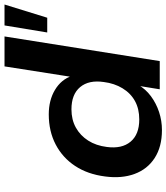

<svg xmlns="http://www.w3.org/2000/svg" viewBox="38 -784 755 872"><g transform="rotate(-90 416.0 -347.5)"><path d="M262 10Q186 10 135 -23Q84 -56 62.5 -114.5Q41 -173 51 -248Q61 -327 98.5 -384Q136 -441 196 -472.5Q256 -504 333 -504Q397 -504 444 -476Q491 -448 508 -399H503L551 -705H687L575 0H447L463 -99H468Q448 -64 415.5 -40Q383 -16 343.5 -3Q304 10 262 10ZM310 -93Q358 -93 393.5 -112.5Q429 -132 451.5 -169Q474 -206 480 -254Q490 -322 457 -361.5Q424 -401 356 -401Q309 -401 273 -381Q237 -361 214 -325Q191 -289 185 -240Q176 -172 209 -132.5Q242 -93 310 -93ZM705 -511 737 -705H832L772 -511Z"/></g></svg>

Font: Nunito Sans 10pt SemiExpanded
Style: Bold Italic
Weight: 700
Width: 6
Italic angle: -9°
Designer: Vernon Adams
Foundry: Vernon Adams
Version: Version 3.101;gftools[0.9.27]